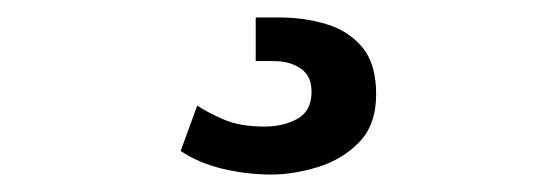

<svg xmlns="http://www.w3.org/2000/svg" viewBox="-20 10 638 220"><path d="M291 210Q263 210 235.5 203.5Q208 197 187 183L206 131Q218 139 236.5 147Q255 155 283 155Q305 155 321 146Q337 137 337 115Q337 97 324.5 88.5Q312 80 294 80H273V30H300Q328 30 353.5 37.5Q379 45 395 64Q411 83 411 118Q411 153 391.5 173Q372 193 344 201.5Q316 210 291 210Z"/></svg>

Font: Chivo SemiBold
Style: Regular
Weight: 600
Designer: Hector Gatti
Foundry: Omnibus-Type
Version: Version 2.002